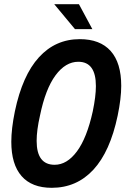

<svg xmlns="http://www.w3.org/2000/svg" viewBox="-20 -887 599 917"><path d="M34 -210Q34 -272 51 -355Q87 -527 166 -613.5Q245 -700 361 -700Q458 -700 508.5 -643.5Q559 -587 559 -477Q559 -417 542 -335Q506 -163 426 -76.5Q346 10 227 10Q132 10 83 -46Q34 -102 34 -210ZM423 -355Q438 -427 438 -476Q438 -592 354 -592Q293 -592 245 -527Q197 -462 171 -335Q155 -265 155 -214Q155 -100 241 -100Q300 -100 347.5 -164Q395 -228 423 -355ZM239 -867H357L421 -748H338Z"/></svg>

Font: Decalotype SemiBold Italic
Style: Regular
Weight: 600
Italic angle: -12°
Designer: Alfredo Marco Pradil
Foundry: Alfredo Marco Pradil
Version: Version 1.0